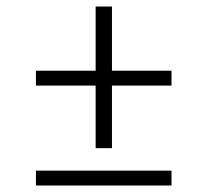

<svg xmlns="http://www.w3.org/2000/svg" viewBox="-20 -572 640 592"><path d="M274.9 -115.2V-308.1H90.8V-354H274.9V-551.8H325.2V-354H508.8V-308.1H325.2V-115.2ZM90.8 0V-45.9H508.8V0Z"/></svg>

Font: Office Code Pro D Light
Style: Regular
Weight: 300
Designer: Nathan Rutzky & Paul D. Hunt
Foundry: Adobe Systems Incorporated
Version: Version 1.004;PS 001.004;hotconv 1.0.70;makeotf.lib2.5.58329